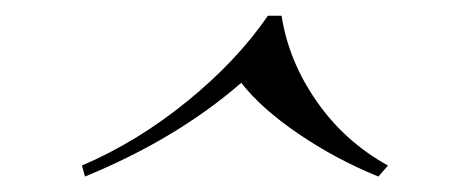

<svg xmlns="http://www.w3.org/2000/svg" viewBox="-20 -548 575 246"><path d="M289.1 -441.9Q206.5 -370.1 88.9 -321.8L85 -335.9Q156.7 -366.7 220.2 -418.5Q283.7 -470.2 323.2 -527.8H340.8Q349.6 -470.2 385.5 -418.5Q421.4 -366.7 477.1 -335.9L464.8 -321.8Q410.6 -343.8 362.5 -376.5Q314.5 -409.2 289.1 -441.9Z"/></svg>

Font: PlayfairDisplay-Italic
Style: Italic
Weight: 400
Italic angle: -14°
Designer: Claus Eggers Sørensen
Foundry: Claus Eggers Sørensen
Version: Version 1.002;PS 001.002;hotconv 1.0.70;makeotf.lib2.5.58329